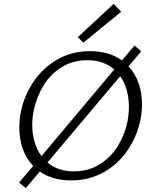

<svg xmlns="http://www.w3.org/2000/svg" viewBox="-20 -929 783 995"><path d="M412 -708 383 -736 569 -909 608 -868ZM716 -388Q716 -346 707 -304Q689 -221 641 -150Q593 -79 517.5 -36.5Q442 6 348 6Q253 6 186 -40L114 46L79 17L152 -69Q116 -106 98 -157.5Q80 -209 80 -268Q80 -310 89 -353Q106 -435 154 -506Q202 -577 277 -620.5Q352 -664 446 -664Q545 -664 612 -616L677 -693L712 -663L646 -585Q681 -548 698.5 -497Q716 -446 716 -388ZM147 -282Q147 -236 159 -194.5Q171 -153 195 -120L572 -569Q518 -617 432 -617Q359 -617 301.5 -582Q244 -547 207.5 -489Q171 -431 156 -362Q147 -322 147 -282ZM648 -374Q648 -470 603 -534L226 -87Q280 -41 363 -41Q436 -41 494 -76Q552 -111 588.5 -169Q625 -227 640 -296Q648 -338 648 -374Z"/></svg>

Font: Ysabeau Infant Semilight
Style: Italic
Weight: 300
Italic angle: -12°
Designer: Christian Thalmann (Catharsis Fonts)
Version: Version 0.003